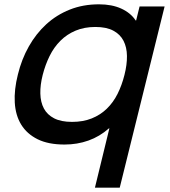

<svg xmlns="http://www.w3.org/2000/svg" viewBox="-20 -660 786 890"><path d="M535 210H420L487 -65H485Q442 -27 390 -8.5Q338 10 279 10Q204 10 154.5 -14.5Q105 -39 78.5 -82Q52 -125 48.5 -184.5Q45 -244 63 -315Q80 -385 113.5 -444.5Q147 -504 194.5 -547.5Q242 -591 303.5 -615.5Q365 -640 439 -640Q499 -640 542.5 -620Q586 -600 609 -565H611L627 -630H743ZM557 -313Q569 -360 568.5 -400.5Q568 -441 552.5 -471Q537 -501 505 -518Q473 -535 422 -535Q371 -535 330.5 -518Q290 -501 260 -471Q230 -441 210 -400.5Q190 -360 178 -313Q166 -266 167 -226Q168 -186 183.5 -157Q199 -128 231 -111.5Q263 -95 314 -95Q365 -95 405 -111Q445 -127 475 -156Q505 -185 525 -225Q545 -265 557 -313Z"/></svg>

Font: TypoPRO Sinkin Sans
Style: 500 Medium Italic
Weight: 500
Italic angle: -112°
Designer: Keith Bates
Foundry: K-Type
Version: Sinkin Sans (version 1.0)  by Keith Bates   •   © 2014   www